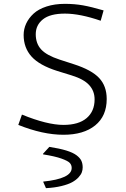

<svg xmlns="http://www.w3.org/2000/svg" viewBox="-20 -688 654 999"><path d="M310.1 -38.1Q389.2 -38.1 430.7 -73.5Q472.2 -108.9 472.2 -170.9Q472.2 -214.8 443.8 -245.6Q415.5 -276.4 352.1 -295.9L277.8 -318.8Q185.1 -348.1 144 -393.8Q103 -439.5 103 -505.9Q103 -537.1 116.2 -565.4Q129.4 -593.8 154.8 -617.2Q180.2 -640.6 222.4 -654.3Q264.6 -668 317.9 -668Q367.7 -668 411.6 -660.2Q455.6 -652.3 519 -633.8L503.9 -580.1Q396 -617.2 317.9 -617.2Q240.7 -617.2 203.4 -587.4Q166 -557.6 166 -509.8Q166 -461.4 194.3 -430.7Q222.7 -399.9 290 -377.9L363.8 -354Q456.5 -324.2 495.8 -282.2Q535.2 -240.2 535.2 -172.9Q535.2 -84 475.1 -35.4Q415 13.2 310.1 13.2Q203.1 13.2 75.2 -38.1L94.2 -91.8Q225.6 -38.1 310.1 -38.1ZM219.2 291 205.1 258.8V256.8Q353 241.7 353 186Q353 170.9 343.5 160.2Q334 149.4 300 137.2Q266.1 125 204.1 115.2V111.8L236.8 76.2Q290 84.5 325 95.2Q359.9 106 378.2 119.9Q396.5 133.8 403.3 148.4Q410.2 163.1 410.2 183.1Q410.2 195.8 405.8 208.3Q401.4 220.7 388.4 234.9Q375.5 249 355 260.3Q334.5 271.5 299.6 280Q264.6 288.6 219.2 291Z"/></svg>

Font: IntelOne Mono Light
Style: Regular
Weight: 300
Designer: Fred Shallcrass
Foundry: Frere-Jones Type LLC
Version: Version 1.200;hotconv 1.1.0;makeotfexe 2.6.0;FJTRelease1.2